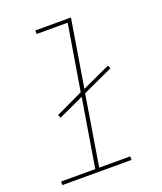

<svg xmlns="http://www.w3.org/2000/svg" viewBox="-136 -824 772 913"><g transform="rotate(-20 250.0 -367.5)"><path d="M371 0H21V-18H194L251 -363L123 -304L116 -320L254 -385L309 -717H152V-735H332L276 -394L419 -460L426 -444L272 -373L214 -18H371Z"/></g></svg>

Font: Iosevka Term Curly Th Obl
Style: Regular
Weight: 100
Italic angle: -9°
Designer: Belleve Invis
Foundry: Belleve Invis
Version: Version 32.3.0